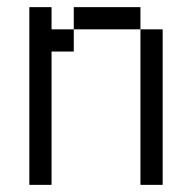

<svg xmlns="http://www.w3.org/2000/svg" viewBox="-20 -520 540 540"><path d="M62.5 -500Q62.5 -500 62.5 0H125Q125 0 125 -375H187.5V-437.5H125V-500ZM375 -437.5V0H437.5V-437.5ZM187.5 -437.5H375V-500H187.5Z"/></svg>

Font: BFUnifontExMono
Style: Regular
Weight: 500
Version: Version 15.0.06